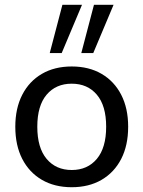

<svg xmlns="http://www.w3.org/2000/svg" viewBox="-20 -774 600 803"><path d="M280 9Q208 9 155 -22Q102 -53 73 -109.5Q44 -166 44 -244Q44 -321 73 -377.5Q102 -434 155 -465Q208 -496 280 -496Q352 -496 405 -465Q458 -434 487 -377.5Q516 -321 516 -244Q516 -166 487 -109.5Q458 -53 405 -22Q352 9 280 9ZM280 -63Q346 -63 385 -109.5Q424 -156 424 -244Q424 -332 385 -378Q346 -424 280 -424Q214 -424 175 -378Q136 -332 136 -244Q136 -156 175 -109.5Q214 -63 280 -63ZM320 -552 373 -754H455L370 -552ZM188 -552 241 -754H323L238 -552Z"/></svg>

Font: Nunito Sans Medium
Style: Regular
Weight: 500
Designer: Vernon Adams
Foundry: Vernon Adams
Version: Version 3.101; ttfautohint (v1.8.4.7-5d5b);gftools[0.9.27]